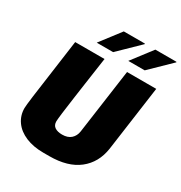

<svg xmlns="http://www.w3.org/2000/svg" viewBox="-206 -1041 1127 1196"><g transform="rotate(30 358.0 -442.5)"><path d="M318 -686 290 -492Q286 -462 275 -386.5Q264 -311 258 -261Q252 -211 252 -200Q252 -172 271.5 -159Q291 -146 324 -146Q364 -146 387 -166.5Q410 -187 415 -221L480 -686H690L625 -218Q609 -111 532 -50.5Q455 10 323 10H280Q207 10 152.5 -13Q98 -36 68.5 -77.5Q39 -119 39 -172Q39 -189 48.5 -262Q58 -335 75 -454L107 -686ZM487 -895 489 -892 343 -750H225L336 -895ZM714 -895 716 -892 570 -750H452L563 -895Z"/></g></svg>

Font: Chivo Black Italic
Style: Regular
Weight: 900
Italic angle: -8.05°
Designer: Hector Gatti
Foundry: Omnibus-Type
Version: Version 1.007